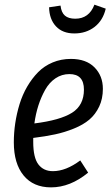

<svg xmlns="http://www.w3.org/2000/svg" viewBox="-20 -789 478 821"><path d="M189.9 -757.8 238.8 -765.1Q242.2 -735.4 257.6 -722.2Q272.9 -709 301.8 -709Q360.8 -709 383.8 -769L432.1 -752Q420.4 -701.7 384.3 -673.8Q348.1 -646 297.9 -646Q247.6 -646 219.2 -676.5Q190.9 -707 189.9 -757.8ZM283.2 -537.1Q348.6 -537.1 384.3 -500.7Q419.9 -464.4 419.9 -409.2Q419.9 -366.7 404.1 -333.3Q388.2 -299.8 362.1 -277.6Q335.9 -255.4 296.1 -239.3Q256.3 -223.1 215.3 -214.4Q174.3 -205.6 122.1 -199.2V-182.1Q122.1 -115.2 144 -86.2Q166 -57.1 206.1 -57.1Q261.7 -57.1 323.2 -103L356.9 -50.8Q280.3 12.2 198.2 12.2Q122.6 12.2 80.8 -38.8Q39.1 -89.8 39.1 -180.2Q39.1 -221.2 45.2 -262.2Q51.3 -303.2 63.7 -343.8Q76.2 -384.3 96.4 -418.9Q116.7 -453.6 142.8 -480.2Q168.9 -506.8 205.1 -522Q241.2 -537.1 283.2 -537.1ZM127 -261.2Q237.3 -274.9 288.1 -306.9Q338.9 -338.9 338.9 -405.8Q338.9 -472.2 276.9 -472.2Q244.1 -472.2 217.5 -454.3Q190.9 -436.5 173.3 -405.3Q155.8 -374 144.3 -338.4Q132.8 -302.7 127 -261.2Z"/></svg>

Font: Fira Sans Compressed Book
Style: Italic
Weight: 350
Width: 3
Italic angle: -8°
Designer: Carrois Corporate & Edenspiekermann AG
Foundry: Carrois Corporate GbR & Edenspiekermann AG
Version: Version 4.203;PS 004.203;hotconv 1.0.88;makeotf.lib2.5.64775